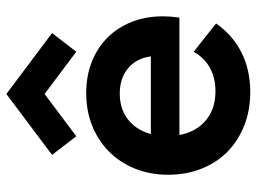

<svg xmlns="http://www.w3.org/2000/svg" viewBox="-124 -688 825 618"><g transform="rotate(-90 289.0 -378.5)"><path d="M302 14Q243 14 194 -5.5Q145 -25 110 -59.5Q75 -94 55.5 -143Q36 -192 36 -250Q36 -308 55.5 -356.5Q75 -405 110 -440Q145 -475 193 -494.5Q241 -514 299 -514Q354 -514 399.5 -496Q445 -478 477.5 -445.5Q510 -413 528 -367.5Q546 -322 546 -266Q546 -255 545 -242Q544 -229 542 -214H164Q174 -160 211 -129Q248 -98 305 -98Q347 -98 379.5 -115.5Q412 -133 432 -168L523 -96Q486 -43 430 -14.5Q374 14 302 14ZM297 -406Q248 -406 214 -379.5Q180 -353 167 -306H417Q411 -352 379 -379Q347 -406 297 -406ZM100 -624 296 -771 492 -624 432 -546 296 -648 160 -546Z"/></g></svg>

Font: NT Somic Bold
Style: Regular
Weight: 700
Designer: Ravid Balaliev — lead type designer, mastering
Michael Voronin — secret advisor, marketing
Ivan Kovalenko — best boy
Foundry: NT Type
Version: Version 0.7